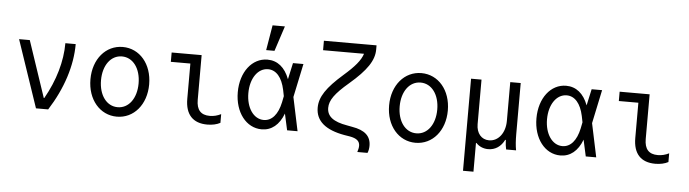

<svg xmlns="http://www.w3.org/2000/svg" viewBox="-56 -1082 5512 1537"><g transform="rotate(5 2700.0 -313.5)"><path d="M250 0H348C462 -179 522 -366 522 -540H439C439 -394 394 -238 309 -88H305L153 -540H67Z M900 10C1036 10 1136 -107 1136 -270C1136 -433 1036 -550 900 -550C764 -550 664 -433 664 -270C664 -107 764 10 900 10ZM900 -66C811 -66 749 -150 749 -270C749 -390 811 -474 900 -474C989 -474 1051 -390 1051 -270C1051 -150 989 -66 900 -66Z M1534 -540H1293V-465H1450V-181C1450 -56 1511 10 1627 10C1667 10 1703 2 1731 -13V-83C1701 -68 1671 -61 1641 -61C1569 -61 1534 -100 1534 -181Z M2063 -550C1939 -550 1848 -432 1848 -270C1848 -109 1939 10 2064 10C2143 10 2204 -39 2239 -132L2268 0H2352L2295 -270L2352 -540H2268L2239 -408C2204 -501 2143 -550 2063 -550ZM2208 -220C2187 -121 2139 -66 2074 -66C1992 -66 1933 -152 1933 -270C1933 -388 1992 -474 2074 -474C2139 -474 2187 -419 2208 -320L2218 -270ZM2178 -827H2079L2045 -625H2112Z M2922 -740H2499V-664H2828C2811 -610 2765 -556 2679 -481C2549 -367 2496 -289 2496 -202C2496 -95 2575 -29 2729 -2L2772 5C2828 15 2853 36 2853 74C2853 89 2849 105 2843 124H2925C2933 106 2936 85 2936 66C2936 -12 2887 -56 2785 -73L2743 -81C2631 -100 2580 -140 2580 -208C2580 -269 2621 -326 2729 -418C2867 -536 2922 -619 2922 -706Z M3300 10C3436 10 3536 -107 3536 -270C3536 -433 3436 -550 3300 -550C3164 -550 3064 -433 3064 -270C3064 -107 3164 10 3300 10ZM3300 -66C3211 -66 3149 -150 3149 -270C3149 -390 3211 -474 3300 -474C3389 -474 3451 -390 3451 -270C3451 -150 3389 -66 3300 -66Z M3699 200H3783V-31H3787C3811 -5 3845 10 3884 10C3941 10 3987 -21 4014 -76H4019C4020 -45 4023 -21 4028 0H4108C4101 -36 4098 -79 4098 -130V-540H4014V-228C4014 -132 3960 -61 3885 -61C3824 -61 3783 -109 3783 -182V-540H3699Z M4463 -550C4339 -550 4248 -432 4248 -270C4248 -109 4339 10 4464 10C4543 10 4604 -39 4639 -132L4668 0H4752L4695 -270L4752 -540H4668L4639 -408C4604 -501 4543 -550 4463 -550ZM4608 -220C4587 -121 4539 -66 4474 -66C4392 -66 4333 -152 4333 -270C4333 -388 4392 -474 4474 -474C4539 -474 4587 -419 4608 -320L4618 -270Z M5134 -540H4893V-465H5050V-181C5050 -56 5111 10 5227 10C5267 10 5303 2 5331 -13V-83C5301 -68 5271 -61 5241 -61C5169 -61 5134 -100 5134 -181Z"/></g></svg>

Font: CommitMono
Style: 400Regular
Weight: 400
Monospace: yes
Designer: Eigil Nikolajsen
Foundry: Eigil Nikolajsen
Version: Version 1.143